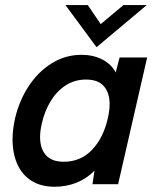

<svg xmlns="http://www.w3.org/2000/svg" viewBox="-20 -709 606 739"><path d="M546.4 -487.8 434.6 0H335.9L343.8 -52.2Q312.5 -20.5 273.4 -5.4Q234.4 9.8 190.4 9.8Q137.2 9.8 100.8 -13.4Q64.5 -36.6 46.4 -77.9Q28.3 -119.1 28.3 -172.4Q28.3 -210.4 38.1 -253.9Q53.7 -320.8 89.8 -376.5Q126 -432.1 178.7 -465.1Q231.4 -498 293.5 -498Q338.9 -498 373.5 -480.2Q408.2 -462.4 425.3 -430.2L440.4 -487.8ZM401.9 -308.1Q401.9 -352.1 379.6 -377.4Q357.4 -402.8 311 -402.8Q267.6 -402.8 232.9 -380.4Q198.2 -357.9 175 -319.8Q151.9 -281.7 141.1 -234.4Q134.3 -205.6 134.3 -181.2Q134.3 -137.2 156.7 -111.8Q179.2 -86.4 225.6 -86.4Q291 -86.4 334.7 -132.8Q378.4 -179.2 395 -253.9Q401.9 -283.7 401.9 -308.1ZM351.6 -527.3 231.9 -689.5H317.9L367.7 -616.2L455.1 -689.5H544.9Z"/></svg>

Font: Acari Sans SemiBold
Style: Italic
Weight: 600
Italic angle: -13°
Designer: Alfredo Marco Pradil and Stefan Peev
Foundry: Hanken Design Co.
Version: Version 1.045;January 11, 2019;FontCreator 11.5.0.2425 64-bi